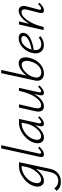

<svg xmlns="http://www.w3.org/2000/svg" viewBox="1020 -1819 1040 3216"><g transform="rotate(-90 1540.0 -211.0)"><path d="M366 -413H431L321 105Q301 199 241.5 244Q182 289 105 289Q1 289 -48 217L-7 178Q38 245 119 245Q238 245 268 101L318 -130Q276 -69 223 -32Q170 5 118 5Q65 5 39.5 -36.5Q14 -78 26 -138Q49 -249 153 -331Q257 -413 366 -413ZM139 -42Q202 -42 266 -117Q330 -192 349 -278L368 -369H360Q269 -369 185 -301Q101 -233 83 -138Q75 -94 90.5 -68Q106 -42 139 -42Z M565 5Q504 5 521 -69L663 -711H716L577 -82Q567 -42 593 -42Q618 -42 670 -94L690 -70Q618 5 565 5Z M1180 -94 1200 -70Q1127 5 1079 5Q1018 5 1035 -70L1051 -142Q1010 -76 954.5 -35.5Q899 5 845 5Q790 5 765 -36.5Q740 -78 752 -138Q768 -212 822.5 -276Q877 -340 949.5 -376.5Q1022 -413 1092 -413H1156L1084 -83Q1075 -41 1102 -41Q1129 -41 1180 -94ZM865 -42Q928 -42 992 -117Q1056 -192 1075 -278L1094 -369H1086Q995 -369 911 -301.5Q827 -234 809 -138Q801 -94 816.5 -68Q832 -42 865 -42Z M1696 -94 1716 -70Q1646 5 1594 5Q1539 5 1554 -69L1575 -162Q1529 -78 1474 -36.5Q1419 5 1365 5Q1314 5 1291.5 -33Q1269 -71 1287 -149L1347 -413H1401L1341 -154Q1315 -42 1384 -42Q1453 -42 1520 -137Q1587 -232 1627 -413H1677L1603 -82Q1595 -42 1620 -42Q1646 -42 1696 -94Z M2092 -418Q2155 -418 2177 -362.5Q2199 -307 2177 -230Q2151 -127 2078.5 -61Q2006 5 1919 5Q1852 5 1818.5 -36.5Q1785 -78 1799 -143L1923 -711H1977L1883 -288Q1926 -347 1982.5 -382.5Q2039 -418 2092 -418ZM2117 -216Q2136 -277 2123.5 -322.5Q2111 -368 2066 -368Q2007 -368 1941.5 -306.5Q1876 -245 1856 -165L1853 -151Q1841 -99 1865 -69Q1889 -39 1935 -39Q1994 -39 2045 -87.5Q2096 -136 2117 -216Z M2509 -418Q2562 -418 2583 -390Q2604 -362 2596 -323Q2583 -264 2507.5 -224Q2432 -184 2310 -165Q2303 -107 2327.5 -73.5Q2352 -40 2405 -40Q2467 -40 2520 -82L2542 -53Q2473 4 2393 4Q2315 4 2278 -50.5Q2241 -105 2261 -193Q2282 -285 2353 -351.5Q2424 -418 2509 -418ZM2544 -321Q2548 -339 2537.5 -356.5Q2527 -374 2491 -374Q2432 -374 2384 -323Q2336 -272 2317 -202Q2415 -220 2475.5 -251.5Q2536 -283 2544 -321Z M3081 -94 3101 -70Q3029 5 2977 5Q2948 5 2936 -13.5Q2924 -32 2933 -69L2987 -282Q2996 -322 2986 -346.5Q2976 -371 2946 -371Q2876 -371 2804 -264Q2732 -157 2697 -3L2696 0H2644L2738 -413H2789L2750 -241Q2799 -325 2856.5 -371.5Q2914 -418 2970 -418Q3016 -418 3037 -383.5Q3058 -349 3042 -288L2988 -82Q2977 -42 3005 -42Q3031 -42 3081 -94Z"/></g></svg>

Font: EauTestInfant Semilight
Style: Italic
Weight: 300
Italic angle: -12°
Designer: Christian Thalmann (Catharsis Fonts)
Version: Version 0.001;PS 000.001;hotconv 1.0.88;makeotf.lib2.5.64775